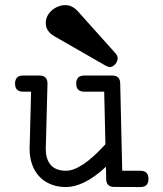

<svg xmlns="http://www.w3.org/2000/svg" viewBox="-20 -718 642 754"><path d="M70.8 -357.9Q39.1 -357.9 39.1 -389.6Q39.1 -421.4 70.8 -421.4H134.8Q166.5 -421.4 166.5 -389.6L159.7 -131.3Q160.6 -89.4 180.9 -68.4Q201.2 -47.4 239.3 -47.4Q268.6 -47.4 306.9 -72.8Q345.2 -98.1 394 -151.4L389.2 -357.9H311.5Q279.3 -357.9 279.3 -389.6Q279.3 -421.4 311.5 -421.4H420.4Q452.1 -421.4 452.1 -389.6L460 -47.4H531.2Q563 -47.4 563 -15.1Q563 16.6 531.2 16.6L428.7 16.1Q397.5 16.1 397 -14.6L396 -63Q350.6 -21 311.5 -2.2Q272.5 16.6 239.3 16.6Q207.5 16.6 181.2 6.3Q154.8 -3.9 136.2 -22.9Q117.7 -42 107.2 -69.3Q96.7 -96.7 96.2 -130.9L102.1 -357.9ZM284.7 -674.8 432.1 -510.3Q437 -504.9 439.5 -500Q441.9 -495.1 441.9 -489.3Q441.9 -481.9 439 -475.6Q436 -469.2 431.4 -464.6Q426.8 -460 421.6 -457.3Q416.5 -454.6 412.1 -454.6Q407.7 -454.6 403.3 -456.3Q398.9 -458 393.6 -460.9L193.4 -575.7Q159.7 -594.7 159.7 -628.4Q159.7 -642.1 166 -654.8Q172.4 -667.5 183.1 -677Q193.8 -686.5 207.8 -692.1Q221.7 -697.8 236.8 -697.8Q263.2 -697.8 284.7 -674.8Z"/></svg>

Font: Erica Type
Style: Regular
Weight: 400
Designer: Peter Wiegel
Foundry: Peter Wiegel
Version: Version 1.000 2010 initial release